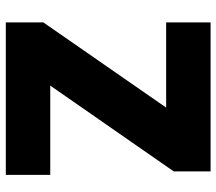

<svg xmlns="http://www.w3.org/2000/svg" viewBox="-62 -683 745 661"><g transform="rotate(90 310.5 -352.5)"><path d="M57 0V-129L392 -612L407 -552H57V-705H570V-578L233 -93L218 -153H582V0Z"/></g></svg>

Font: Nunito Sans 7pt SemiCondensed Black
Style: Regular
Weight: 900
Width: 4
Designer: Vernon Adams
Foundry: Vernon Adams
Version: Version 3.101;gftools[0.9.27]